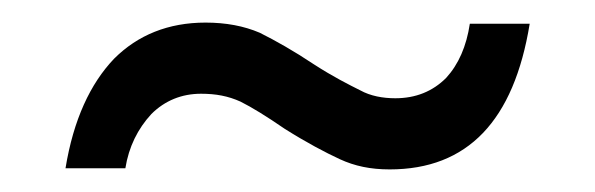

<svg xmlns="http://www.w3.org/2000/svg" viewBox="-20 -406 527 170"><path d="M38 -257C38 -257 91 -257 91 -257C91 -257 91 -257 91 -257C94 -276 102 -292 114 -305C126 -317 141 -323 158 -323C158 -323 158 -323 158 -323C171 -323 182 -321 193 -316C203 -311 216 -303 232 -292C232 -292 232 -292 232 -292C251 -280 268 -271 281 -265C294 -259 308 -256 325 -256C325 -256 325 -256 325 -256C394 -256 435 -299 449 -385C449 -385 396 -385 396 -385C396 -385 396 -385 396 -385C393 -365 386 -349 375 -337C363 -325 348 -319 330 -319C330 -319 330 -319 330 -319C319 -319 308 -321 299 -326C289 -331 275 -338 258 -349C258 -349 258 -349 258 -349C240 -361 224 -370 210 -377C196 -383 180 -386 162 -386C162 -386 162 -386 162 -386C129 -386 102 -375 81 -354C60 -332 45 -300 38 -257Z"/></svg>

Font: wox.body
Style: Regular
Weight: 500
Designer: Ninad Kale (Devanagari), Jonny Pinhorn (Latin)
Foundry: Indian Type Foundry
Version: ""